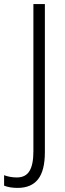

<svg xmlns="http://www.w3.org/2000/svg" viewBox="-79 -734 318 937"><path d="M7 183Q-32 183 -59 172V121Q-46 126 -30 129Q-14 132 3 132Q46 132 65 100.5Q84 69 84 5V-714H140V9Q140 98 107 140.5Q74 183 7 183Z"/></svg>

Font: Noto Sans Gujarati UI Condensed Light
Style: Regular
Weight: 300
Width: 3
Designer: Jelle Bosma - Monotype Design Team, Universal Thirst
Foundry: Monotype Imaging Inc.
Version: Version 2.106; ttfautohint (v1.8.4.7-5d5b)